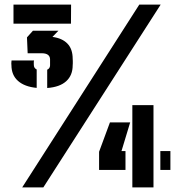

<svg xmlns="http://www.w3.org/2000/svg" viewBox="-20 -820 786 840"><path d="M186.5 -435V-515Q198.5 -520.5 199 -533.5Q199 -541.5 199 -547.8Q199 -554 199 -561Q198.5 -574 189.2 -580.5Q180 -587 162.5 -587H101L98 -656.5L124 -685.5H235.5L209.5 -658.5Q252 -653 275 -629.2Q298 -605.5 298 -562.5Q298.5 -558.5 298.5 -553.2Q298.5 -548 298.5 -543Q298.5 -538 298 -534.5Q298 -490.5 269.8 -464.8Q241.5 -439 186.5 -435ZM140.5 -435.5Q87.5 -440.5 58.8 -466Q30 -491.5 30 -535.5Q29.5 -538.5 29.5 -541.2Q29.5 -544 29.8 -547.5Q30 -551 30.5 -555.5H129Q127.5 -551 127.8 -545.8Q128 -540.5 128 -536Q128 -522 140.5 -516ZM39 -716.5V-800H291L290.5 -716.5ZM77 0 589.5 -800H683L169.5 0ZM413.5 -76.5V-156L461 -284.5H549.5L511.5 -159H529V-76.5ZM559 0V-360H651.5V0ZM681.5 -76.5V-159H725.5V-76.5Z"/></svg>

Font: Big Shoulders Stencil Text Thin ExtraBold
Style: Regular
Weight: 800
Version: Version 2.001